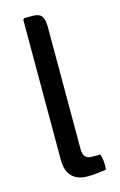

<svg xmlns="http://www.w3.org/2000/svg" viewBox="-115 -786 523 839"><g transform="rotate(-15 146.0 -366.0)"><path d="M251 -73.5Q259 -52 259 -24Q259 -18.5 258.8 -13Q258.5 -7.5 257 -3Q240.5 -0.5 217 2Q193.5 4.5 174.5 4.5Q128 4.5 103.2 -20.5Q78.5 -45.5 78.5 -95V-729L84.5 -735.5H121.5Q152.5 -735.5 163.2 -720.2Q174 -705 174 -672V-117.5Q174 -95.5 183.8 -84.5Q193.5 -73.5 213 -73.5Z"/></g></svg>

Font: Signika Negative Light
Style: Regular
Weight: 400
Version: Version 2.001